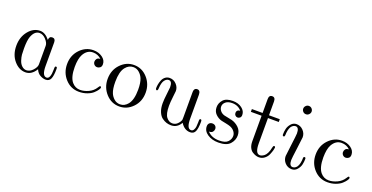

<svg xmlns="http://www.w3.org/2000/svg" viewBox="-27 -1312 3827 1973"><g transform="rotate(20 1886.5 -325.0)"><path d="M68.8 -214.8Q68.8 -310.1 122.3 -376Q175.8 -441.9 249 -441.9Q304.2 -441.9 353 -380.9Q354 -420.9 388.2 -420.9Q422.9 -420.9 422.9 -379.4Q422.9 -377.9 422.9 -376V-121.1Q422.9 -12.2 472.2 -12.2Q514.2 -12.2 514.2 -118.2V-128.9Q514.2 -142.1 517.1 -147Q520 -151.9 526.1 -151.9Q532.2 -151.9 536.1 -147.9Q539.1 -144 539.1 -126Q539.1 -57.1 524.4 -22.9Q509.8 11.2 470.2 11.2Q442.4 11.2 410.6 -5.9Q378.9 -22.9 361.8 -63Q316.9 11.2 249 11.2Q178.2 11.2 123.5 -52.7Q68.8 -116.7 68.8 -214.8ZM152.8 -215.8Q152.8 -172.9 155 -147.5Q157.2 -122.1 168.2 -87.6Q179.2 -53.2 201.2 -33.2Q224.1 -12.2 251 -12.2Q289.1 -12.2 321 -47.6Q353 -83 353 -112.8V-316.9Q353 -347.7 320.6 -383.3Q288.1 -418.9 251 -418.9Q195.8 -418.9 168 -344.2Q152.8 -302.7 152.8 -215.8Z M623.5 -215.8Q623.5 -312 685.5 -377Q747.6 -441.9 831.5 -441.9Q888.7 -441.9 929.7 -412.4Q970.7 -382.8 970.7 -337.9Q970.7 -313 955.8 -301.5Q940.9 -290 924.8 -290Q904.8 -290 891.8 -303.5Q878.9 -316.9 878.9 -335.9Q878.9 -352.1 889.4 -366.5Q899.9 -380.9 926.8 -381.8Q889.6 -418.9 834.5 -418.9Q770.5 -418.9 733.9 -353Q708 -306.2 707.5 -214.8Q707.5 -103 749.5 -53.2Q785.6 -11.2 838.9 -11.2Q882.8 -11.2 930.2 -33.2Q977.5 -55.2 1003.9 -98.1Q1015.1 -116.2 1020.5 -118.2Q1025.4 -119.1 1029.5 -115Q1033.7 -110.8 1033.7 -106Q1033.7 -97.2 1021.2 -79.1Q1008.8 -61 985.8 -40Q962.9 -19 922.4 -3.9Q881.8 11.2 833.5 11.2Q744.6 11.2 684.1 -55.2Q623.5 -121.6 623.5 -215.8Z M1067.4 -214.8Q1067.4 -312 1129.4 -377Q1191.4 -441.9 1275.4 -441.9Q1362.3 -441.9 1422.9 -375Q1483.4 -308.1 1483.4 -214.8Q1483.4 -117.7 1421.4 -53.2Q1359.4 11.2 1275.4 11.2Q1188.5 11.2 1127.9 -55.4Q1067.4 -122.1 1067.4 -214.8ZM1151.4 -213.9Q1151.4 -134.8 1169.4 -92.8Q1182.6 -60.5 1210 -36.4Q1237.3 -12.2 1275.4 -12.2Q1324.2 -12.2 1359.4 -55.2Q1400.4 -106 1400.4 -217.8Q1400.4 -293 1382.3 -336.9Q1369.1 -369.1 1341.3 -394Q1313.5 -418.9 1275.4 -418.9Q1226.6 -418.9 1191.4 -375Q1151.4 -325.7 1151.4 -213.9Z M1568.4 -295.9Q1568.4 -316.9 1572.8 -339.8Q1577.1 -362.8 1587.2 -387Q1597.2 -411.1 1617.7 -426.5Q1638.2 -441.9 1665 -441.9Q1708 -441.9 1738.5 -409.9Q1769 -377.9 1769 -336.9Q1769 -331.1 1761.7 -269.5Q1754.4 -208 1754.4 -169.9Q1754.4 -82 1782.2 -47.1Q1810.1 -12.2 1846.2 -12.2Q1880.4 -12.2 1903.8 -36.1Q1927.2 -60.1 1933.1 -83Q1934.1 -85.9 1934.1 -111.8V-377.9Q1934.1 -397.9 1937 -407.2Q1944.8 -430.2 1969.2 -430.2Q2004.4 -430.2 2004.4 -381.8V-120.1Q2004.4 -12.2 2052.2 -12.2Q2070.3 -12.2 2080.3 -29.5Q2090.3 -46.9 2092.3 -66.4Q2094.2 -85.9 2094.7 -111.1Q2095.2 -136.2 2095.2 -139.2Q2096.2 -148.9 2103.8 -151.4Q2111.3 -153.8 2116.2 -147.9Q2120.1 -144 2120.1 -126Q2120.1 -57.1 2105.2 -22.9Q2090.3 11.2 2050.3 11.2Q1987.3 11.2 1946.3 -54.2Q1909.2 10.7 1842.3 11.2Q1816.4 11.2 1791.7 3.7Q1767.1 -3.9 1741.7 -22.5Q1716.3 -41 1700.2 -80.1Q1684.1 -119.1 1684.1 -172.9Q1684.1 -213.9 1692.1 -276.9Q1700.2 -339.8 1700.2 -353Q1700.2 -418.9 1662.1 -418.9Q1637.2 -418.9 1617.2 -392.1Q1597.2 -365.2 1594.2 -303.2Q1593.3 -277.3 1581.1 -276.9Q1576.2 -276.9 1572.3 -282.5Q1568.4 -288.1 1568.4 -295.9Z M2190.9 -106Q2190.9 -127.9 2203.9 -140.4Q2216.8 -152.8 2236.8 -152.8Q2256.8 -152.8 2269.8 -140.4Q2282.7 -127.9 2282.7 -107.9Q2282.7 -91.8 2271.2 -76.9Q2259.8 -62 2232.9 -62H2231Q2276.9 -11.2 2358.9 -11.2Q2427.7 -11.2 2454.3 -40Q2481 -68.8 2481 -104Q2481 -128.9 2463.9 -151.9Q2446.8 -174.8 2416.5 -187Q2399.4 -193.8 2361.1 -201.4Q2322.8 -209 2314.9 -210.9Q2277.8 -220.7 2248.3 -249.8Q2218.8 -278.8 2218.8 -325.2Q2218.8 -370.1 2250.7 -406Q2282.7 -441.9 2356 -441.9Q2416 -441.9 2455.3 -411.9Q2494.6 -381.8 2494.6 -338.9Q2494.6 -317.9 2482.7 -307.9Q2470.7 -297.9 2457.5 -297.9Q2442.4 -297.9 2431.6 -308.8Q2420.9 -319.8 2420.9 -335.9Q2420.9 -370.1 2459 -373Q2421.9 -418.9 2356 -418.9Q2311 -418.9 2285.9 -397.9Q2260.7 -377 2260.7 -347.2Q2260.7 -323.2 2277.3 -302Q2293.9 -280.8 2322.8 -272Q2331.5 -270 2366.7 -262.9Q2401.9 -255.9 2409.7 -253.9Q2454.6 -241.7 2488.8 -208.3Q2522.9 -174.8 2522.9 -124Q2522.9 -72.3 2485.4 -30.5Q2447.8 11.2 2358.9 11.2Q2288.1 11.2 2239.5 -21.5Q2190.9 -54.2 2190.9 -106Z M2566.4 -399.9V-430.2H2683.6V-582Q2683.6 -626 2718.5 -626Q2753.4 -626 2753.4 -581.1V-430.2H2871.6V-399.9H2753.4V-123Q2753.4 -12.2 2804.7 -12.2Q2813.5 -12.2 2824.5 -16.1Q2835.4 -20 2850.1 -30.5Q2864.7 -41 2877.7 -65.9Q2890.6 -90.8 2897.5 -127Q2902.3 -147 2906.7 -149.9Q2912.6 -153.8 2918.7 -150.4Q2924.8 -147 2924.8 -138.2Q2924.8 -130.4 2919.2 -109.6Q2913.6 -88.9 2901.6 -59.8Q2889.6 -30.8 2863 -9.8Q2836.4 11.2 2801.8 11.2Q2785.6 11.2 2768.1 5.6Q2750.5 0 2730 -12.9Q2709.5 -25.9 2696.5 -53.5Q2683.6 -81.1 2683.6 -120.1V-399.9Z M2955.6 -295.9Q2955.6 -325.7 2962.4 -356Q2969.2 -386.2 2992.9 -414.1Q3016.6 -441.9 3052.2 -441.9Q3095.2 -441.9 3125.7 -409.9Q3156.2 -377.9 3156.2 -335.9Q3156.2 -324.7 3140.9 -210.4Q3125.5 -96.2 3125.5 -77.1Q3125.5 -12.2 3164.6 -12.2Q3171.4 -12.2 3179.4 -15.1Q3187.5 -18.1 3198.5 -26.6Q3209.5 -35.2 3218.5 -56.2Q3227.5 -77.1 3230.5 -107.9Q3231.4 -113.8 3231.4 -122.3Q3231.4 -130.9 3231.9 -135.5Q3232.4 -140.1 3233.4 -144Q3234.4 -147.9 3236.8 -149.9Q3239.3 -151.9 3244.6 -151.9Q3257.8 -151.9 3257.3 -134.8Q3257.3 -105 3250.5 -74.5Q3243.7 -43.9 3220 -16.4Q3196.3 11.2 3161.6 11.2Q3117.7 11.2 3087.6 -20.3Q3057.6 -51.8 3057.6 -95.2Q3057.6 -106.4 3072.5 -220.2Q3087.4 -334 3087.4 -353Q3087.4 -418.9 3049.3 -418.9Q3042.5 -418.9 3034.4 -416Q3026.4 -413.1 3014.9 -404.5Q3003.4 -396 2994.4 -374.5Q2985.4 -353 2982.4 -321.8Q2982.4 -317.9 2981.9 -309.8Q2981.4 -301.8 2981 -297.4Q2980.5 -293 2979.5 -288.1Q2978.5 -283.2 2976.1 -280.5Q2973.6 -277.8 2968.3 -277.8Q2955.6 -277.8 2955.6 -295.9ZM3106.4 -661.1Q3126.5 -661.1 3139.4 -647Q3152.3 -632.8 3152.3 -615.2Q3152.3 -598.1 3138.9 -584Q3125.5 -569.8 3106.4 -569.8Q3086.4 -569.8 3073.5 -583.5Q3060.5 -597.2 3060.5 -615Q3060.5 -632.8 3074 -647Q3087.4 -661.1 3106.4 -661.1Z M3341.8 -215.8Q3341.8 -312 3403.8 -377Q3465.8 -441.9 3549.8 -441.9Q3606.9 -441.9 3647.9 -412.4Q3689 -382.8 3689 -337.9Q3689 -313 3674.1 -301.5Q3659.2 -290 3643.1 -290Q3623 -290 3610.1 -303.5Q3597.2 -316.9 3597.2 -335.9Q3597.2 -352.1 3607.7 -366.5Q3618.2 -380.9 3645 -381.8Q3607.9 -418.9 3552.7 -418.9Q3488.8 -418.9 3452.1 -353Q3426.3 -306.2 3425.8 -214.8Q3425.8 -103 3467.8 -53.2Q3503.9 -11.2 3557.1 -11.2Q3601.1 -11.2 3648.4 -33.2Q3695.8 -55.2 3722.2 -98.1Q3733.4 -116.2 3738.8 -118.2Q3743.7 -119.1 3747.8 -115Q3752 -110.8 3752 -106Q3752 -97.2 3739.5 -79.1Q3727.1 -61 3704.1 -40Q3681.2 -19 3640.6 -3.9Q3600.1 11.2 3551.8 11.2Q3462.9 11.2 3402.3 -55.2Q3341.8 -121.6 3341.8 -215.8Z"/></g></svg>

Font: CMU Serif Upright Italic
Style: UprightItalic
Weight: 500
Version: Version 0.7.0